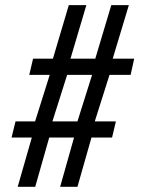

<svg xmlns="http://www.w3.org/2000/svg" viewBox="-20 -717 561 737"><path d="M115.2 0H47.9L102.1 -189H24.4L39.6 -251H114.7L170.9 -429.7H92.3L106.9 -491.7H183.1L244.1 -697.3H311.5L250.5 -491.7H345.7L407.2 -697.3H474.6L412.6 -491.7H495.1L481.4 -429.7H400.4L343.8 -251H424.8L410.2 -189H331.1L277.3 0H210.9L264.2 -189H168.9ZM237.8 -429.7 181.2 -251H277.3L333.5 -429.7Z"/></svg>

Font: Agdasima
Style: Regular
Weight: 400
Width: 3
Designer: The DocRepair Project, Patric King
Foundry: Google
Version: Version 2.002